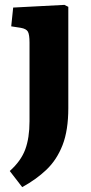

<svg xmlns="http://www.w3.org/2000/svg" viewBox="-20 -538 374 787"><path d="M71 229 20 163Q66 122 83.5 74.5Q101 27 101 -41V-363Q101 -396 94.5 -408Q88 -420 65 -424L26 -430L34 -507L244 -518L260 -510V-95Q260 -4 236.5 56.5Q213 117 170.5 157.5Q128 198 71 229Z"/></svg>

Font: Literata
Style: Bold
Weight: 700
Designer: Latin by Veronika Burian and Jose Scaglione. Greek by Irene Vlachou. Cyrillic by Vera Evstafieva.
Foundry: TypeTogether
Version: Version 3.103; ttfautohint (v1.8.4.7-5d5b);gftools[0.9.29]